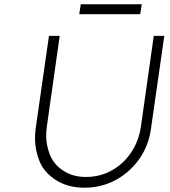

<svg xmlns="http://www.w3.org/2000/svg" viewBox="-20 -867 793 894"><path d="M373 7Q296 7 240.5 -28.5Q185 -64 164 -116.5Q143 -169 143 -221Q143 -244 146 -268L208 -700H258L198 -277Q195 -255 195 -234Q195 -192 212 -147.5Q229 -103 273.5 -73Q318 -43 380 -43Q445 -43 499.5 -73Q554 -103 590 -156Q626 -209 636 -277L696 -700H745L683 -268Q672 -188 628 -126Q584 -64 518 -28.5Q452 7 373 7ZM349 -801 356 -847H640L633 -801Z"/></svg>

Font: Lexend ExtLt
Style: Italic
Weight: 250
Italic angle: -8.13011°
Designer: Bonnie Shaver-Troup, Thomas Jockin
Foundry: Lexend
Version: Version 1.007